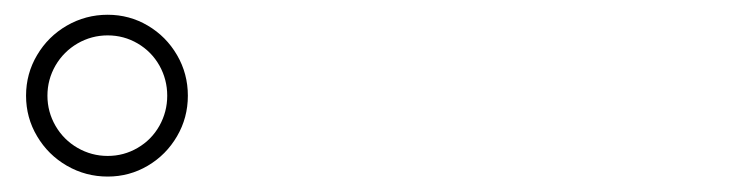

<svg xmlns="http://www.w3.org/2000/svg" viewBox="-20 -838 978 255"><path d="M14.6 -710.9Q14.6 -740.2 29.3 -764.9Q43.9 -789.6 68.8 -804Q93.8 -818.4 123 -818.4Q151.9 -818.4 176.3 -804Q200.7 -789.6 215.1 -764.9Q229.5 -740.2 229.5 -710.9Q229.5 -681.6 215.1 -657Q200.7 -632.3 176.3 -617.9Q151.9 -603.5 123 -603.5Q93.8 -603.5 68.8 -617.9Q43.9 -632.3 29.3 -657Q14.6 -681.6 14.6 -710.9ZM202.1 -710.9Q202.1 -732.4 191.7 -751Q181.2 -769.5 162.8 -780.3Q144.5 -791 123 -791Q101.6 -791 83 -780.3Q64.5 -769.5 53.7 -751Q43 -732.4 43 -710.9Q43 -689.5 53.7 -670.9Q64.5 -652.3 83 -641.6Q101.6 -630.9 123 -630.9Q144.5 -630.9 162.8 -641.6Q181.2 -652.3 191.7 -670.9Q202.1 -689.5 202.1 -710.9Z"/></svg>

Font: Pretendard Thin
Style: Regular
Weight: 100
Designer: Base glyphs from Inter by Rasmus Andersson; Hangeul glyphs from Noto Sans CJK(Source Han Sans) by Jang Soo-young and Kan
Foundry: Kil Hyung-jin
Version: Version 1.309